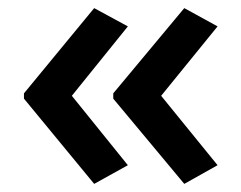

<svg xmlns="http://www.w3.org/2000/svg" viewBox="-20 -505 594 473"><path d="M39 -275 212 -485 295 -440 157 -269 295 -98 212 -52 39 -262ZM259 -275 434 -485 516 -440 377 -269 516 -98 434 -52 259 -262Z"/></svg>

Font: Noto Sans Thai Looped UI Medium
Style: Regular
Weight: 500
Designer: Cadson Demak Team
Foundry: Cadson Demak Co., Ltd.
Version: Version 1.000; ttfautohint (v1.8.4.7-5d5b)